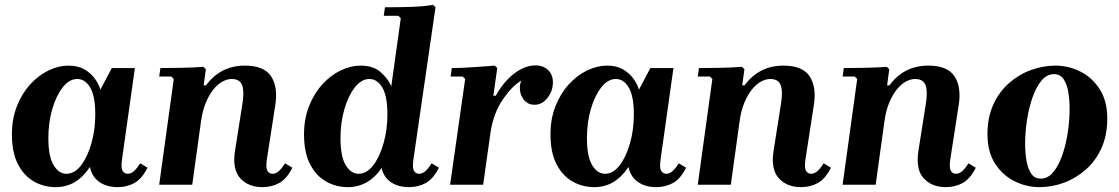

<svg xmlns="http://www.w3.org/2000/svg" viewBox="-20 -760 4605 790"><path d="M29 -207Q29 -271 49.5 -323Q70 -375 104 -412.5Q138 -450 179.5 -470Q221 -490 262 -490Q301 -490 327.5 -474.5Q354 -459 370.5 -436Q387 -413 393 -391L440 -480H535L482 -104Q477 -69 484.5 -57Q492 -45 505 -45Q520 -45 532.5 -57Q545 -69 557 -88L587 -70Q564 -24 533 -7Q502 10 464 10Q419 10 388.5 -11.5Q358 -33 350 -73Q323 -32 288 -11Q253 10 209 10Q161 10 120 -13Q79 -36 54 -84Q29 -132 29 -207ZM179 -192Q179 -116 200.5 -80.5Q222 -45 253 -45Q287 -45 313.5 -79.5Q340 -114 356 -170Q372 -226 372 -289Q372 -365 351 -400Q330 -435 298 -435Q265 -435 238 -400.5Q211 -366 195 -311Q179 -256 179 -192Z M1153 -88 1183 -70Q1160 -24 1129 -7Q1098 10 1060 10Q1002 10 968.5 -26.5Q935 -63 947 -140L977 -330Q983 -368 980.5 -391Q978 -414 966.5 -424.5Q955 -435 933 -435Q915 -435 895.5 -424.5Q876 -414 858.5 -392.5Q841 -371 827 -338Q813 -305 807 -260L771 0H635L695 -435L685 -445H635L640 -480Q679 -480 728 -481Q777 -482 817 -485L827 -475L818 -409H828Q856 -448 896 -469Q936 -490 988 -490Q1066 -490 1095 -446.5Q1124 -403 1113 -330L1078 -104Q1073 -69 1080.5 -57Q1088 -45 1101 -45Q1116 -45 1128.5 -57Q1141 -69 1153 -88Z M1231 -207Q1231 -271 1251.5 -323Q1272 -375 1306 -412.5Q1340 -450 1381.5 -470Q1423 -490 1464 -490Q1516 -490 1546.5 -463Q1577 -436 1590 -405L1629 -685L1619 -695H1559L1564 -730Q1611 -730 1666.5 -731.5Q1722 -733 1762 -740L1772 -730L1681 -104Q1676 -69 1683.5 -57Q1691 -45 1704 -45Q1719 -45 1731.5 -57Q1744 -69 1756 -88L1786 -70Q1763 -24 1732 -7Q1701 10 1663 10Q1619 10 1589 -10Q1559 -30 1550 -69Q1526 -32 1490.5 -11Q1455 10 1411 10Q1363 10 1322 -13Q1281 -36 1256 -84Q1231 -132 1231 -207ZM1381 -192Q1381 -116 1402.5 -80.5Q1424 -45 1455 -45Q1489 -45 1515.5 -79.5Q1542 -114 1558 -170Q1574 -226 1574 -289Q1574 -365 1553 -400Q1532 -435 1500 -435Q1467 -435 1440 -400.5Q1413 -366 1397 -311Q1381 -256 1381 -192Z M1832 0 1894 -435 1884 -445H1834L1839 -480Q1878 -480 1927 -483.5Q1976 -487 2016 -490L2026 -480L2010 -366H2020Q2040 -403 2066.5 -431Q2093 -459 2123 -475Q2153 -491 2183 -491Q2215 -491 2235 -472Q2255 -453 2255 -421Q2255 -386 2233 -357.5Q2211 -329 2179 -329Q2152 -329 2135.5 -349.5Q2119 -370 2119 -398Q2119 -413 2124 -428Q2086 -405 2049 -351Q2012 -297 1999 -220L1968 0Z M2245 -207Q2245 -271 2265.5 -323Q2286 -375 2320 -412.5Q2354 -450 2395.5 -470Q2437 -490 2478 -490Q2517 -490 2543.5 -474.5Q2570 -459 2586.5 -436Q2603 -413 2609 -391L2656 -480H2751L2698 -104Q2693 -69 2700.5 -57Q2708 -45 2721 -45Q2736 -45 2748.5 -57Q2761 -69 2773 -88L2803 -70Q2780 -24 2749 -7Q2718 10 2680 10Q2635 10 2604.5 -11.5Q2574 -33 2566 -73Q2539 -32 2504 -11Q2469 10 2425 10Q2377 10 2336 -13Q2295 -36 2270 -84Q2245 -132 2245 -207ZM2395 -192Q2395 -116 2416.5 -80.5Q2438 -45 2469 -45Q2503 -45 2529.5 -79.5Q2556 -114 2572 -170Q2588 -226 2588 -289Q2588 -365 2567 -400Q2546 -435 2514 -435Q2481 -435 2454 -400.5Q2427 -366 2411 -311Q2395 -256 2395 -192Z M3369 -88 3399 -70Q3376 -24 3345 -7Q3314 10 3276 10Q3218 10 3184.5 -26.5Q3151 -63 3163 -140L3193 -330Q3199 -368 3196.5 -391Q3194 -414 3182.5 -424.5Q3171 -435 3149 -435Q3131 -435 3111.5 -424.5Q3092 -414 3074.5 -392.5Q3057 -371 3043 -338Q3029 -305 3023 -260L2987 0H2851L2911 -435L2901 -445H2851L2856 -480Q2895 -480 2944 -481Q2993 -482 3033 -485L3043 -475L3034 -409H3044Q3072 -448 3112 -469Q3152 -490 3204 -490Q3282 -490 3311 -446.5Q3340 -403 3329 -330L3294 -104Q3289 -69 3296.5 -57Q3304 -45 3317 -45Q3332 -45 3344.5 -57Q3357 -69 3369 -88Z M3965 -88 3995 -70Q3972 -24 3941 -7Q3910 10 3872 10Q3814 10 3780.5 -26.5Q3747 -63 3759 -140L3789 -330Q3795 -368 3792.5 -391Q3790 -414 3778.5 -424.5Q3767 -435 3745 -435Q3727 -435 3707.5 -424.5Q3688 -414 3670.5 -392.5Q3653 -371 3639 -338Q3625 -305 3619 -260L3583 0H3447L3507 -435L3497 -445H3447L3452 -480Q3491 -480 3540 -481Q3589 -482 3629 -485L3639 -475L3630 -409H3640Q3668 -448 3708 -469Q3748 -490 3800 -490Q3878 -490 3907 -446.5Q3936 -403 3925 -330L3890 -104Q3885 -69 3892.5 -57Q3900 -45 3913 -45Q3928 -45 3940.5 -57Q3953 -69 3965 -88Z M4323 -490Q4376 -490 4424.5 -466Q4473 -442 4504.5 -393.5Q4536 -345 4536 -272Q4536 -204 4512.5 -151.5Q4489 -99 4448.5 -63Q4408 -27 4358.5 -8.5Q4309 10 4256 10Q4204 10 4155 -14Q4106 -38 4074.5 -86.5Q4043 -135 4043 -208Q4043 -276 4066.5 -328.5Q4090 -381 4130.5 -417Q4171 -453 4221 -471.5Q4271 -490 4323 -490ZM4262 -25Q4292 -25 4314 -52Q4336 -79 4351 -122Q4366 -165 4373.5 -215.5Q4381 -266 4381 -312Q4381 -349 4375.5 -381.5Q4370 -414 4356 -434.5Q4342 -455 4317 -455Q4287 -455 4265 -428Q4243 -401 4228 -358Q4213 -315 4205.5 -265Q4198 -215 4198 -168Q4198 -132 4203.5 -99Q4209 -66 4223 -45.5Q4237 -25 4262 -25Z"/></svg>

Font: Brygada 1918
Style: Bold Italic
Weight: 700
Italic angle: -8°
Designer: Mateusz Machalski | Borys Kosmynka | Przemek Hoffer
Foundry: NIEPODLEGLA 2018
Version: Version 3.006